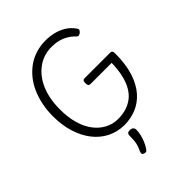

<svg xmlns="http://www.w3.org/2000/svg" viewBox="-317 -1055 1508 1508"><g transform="rotate(-45 437.0 -301.0)"><path d="M433 19Q356 18 292 -14.5Q228 -47 182 -106Q136 -165 110.5 -246.5Q85 -328 85 -427Q85 -494 97.5 -554.5Q110 -615 133 -666.5Q156 -718 189.5 -759Q223 -800 265 -829.5Q307 -859 357.5 -874.5Q408 -890 465 -890Q510 -890 553.5 -880Q597 -870 636.5 -846.5Q676 -823 707 -779Q715 -768 711.5 -760.5Q708 -753 699 -743Q687 -734 678 -732.5Q669 -731 659 -740Q634 -767 603.5 -785Q573 -803 538.5 -812Q504 -821 464 -821Q420 -821 381 -809Q342 -797 308 -772.5Q274 -748 247 -714Q220 -680 201 -636.5Q182 -593 172 -540.5Q162 -488 162 -427Q162 -338 182 -268.5Q202 -199 239 -150.5Q276 -102 325.5 -76Q375 -50 433 -50Q482 -50 524 -63Q566 -76 599 -101.5Q632 -127 656 -168.5Q680 -210 693 -267Q706 -324 708 -398H473Q460 -398 454.5 -405.5Q449 -413 449 -431Q449 -449 454.5 -456Q460 -463 473 -463H755Q769 -463 774.5 -456Q780 -449 780 -431Q780 -312 752.5 -226.5Q725 -141 677 -86.5Q629 -32 566.5 -6.5Q504 19 433 19ZM383 285Q372 281 370 273.5Q368 266 373 251Q386 224 392.5 203Q399 182 401 159Q403 136 403 104Q403 90 410.5 83Q418 76 435 76Q454 76 464 85.5Q474 95 474 110Q474 136 467.5 164Q461 192 449.5 219.5Q438 247 422 271Q414 284 405.5 287Q397 290 383 285Z"/></g></svg>

Font: Playwrite GB S Light
Style: Regular
Weight: 300
Designer: Veronika Burian, José Scaglione
Foundry: TypeTogether
Version: Version 1.002